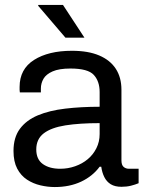

<svg xmlns="http://www.w3.org/2000/svg" viewBox="-20 -743 585 775"><path d="M200.9 12Q172.5 12 143.1 5.1Q113.6 -1.8 89 -17.9Q64.3 -34.1 49.4 -62.4Q34.5 -90.8 34.5 -133.7Q34.5 -188.2 60.3 -223Q86.1 -257.8 132.6 -277.4Q179.1 -296.9 243.1 -304.5Q307 -312.1 382.2 -312.1V-371.6Q382.2 -414.8 358.6 -440.6Q335 -466.4 264.4 -466.4Q218.6 -466.4 192.3 -454.8Q166.1 -443.3 155.5 -425Q145 -406.7 145 -385.4V-370H60.1Q59.1 -375 59.1 -380Q59.1 -385 59.1 -392Q59.1 -464.1 117.4 -501.1Q175.7 -538 270.2 -538Q336.3 -538 380.5 -519.1Q424.7 -500.3 447.4 -465.4Q470.2 -430.4 470.2 -380.6V-95.9Q470.2 -76.9 478.9 -69.4Q487.6 -61.8 500.6 -61.8H539.5V-3.5Q525.8 2.3 508.7 6.6Q491.5 11 470.4 11Q443.9 11 427.1 0.7Q410.3 -9.7 401.1 -28.2Q391.9 -46.7 388.7 -70.1H382.2Q353.9 -31.7 307.5 -9.8Q261.1 12 200.9 12ZM222.8 -61.8Q254.6 -61.8 283.4 -72Q312.2 -82.1 334.1 -100.4Q356 -118.7 369.1 -144.7Q382.2 -170.7 382.2 -201.8V-246Q301.5 -246 244.2 -237Q186.9 -227.9 156.6 -204.8Q126.4 -181.6 126.4 -139.7Q126.4 -99.8 153 -80.8Q179.6 -61.8 222.8 -61.8ZM320.8 -591H244.1L133.8 -720L134.8 -723H234.3Z"/></svg>

Font: Archivo Variable SemiBold
Style: Regular
Weight: 600
Designer: Hector Gatti
Foundry: Omnibus-Type
Version: Version 2.001